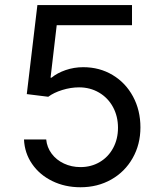

<svg xmlns="http://www.w3.org/2000/svg" viewBox="-20 -748 648 777"><path d="M77.1 -183.6H167Q169.9 -151.9 189 -126.2Q208 -100.6 238.8 -86.2Q269.5 -71.8 305.7 -71.8Q349.1 -71.8 383.8 -92.3Q418.5 -112.8 438 -149.2Q457.5 -185.5 457.5 -231Q457.5 -277.3 437.3 -314.7Q417 -352.1 380.9 -373.3Q344.7 -394.5 299.8 -394.5Q266.6 -394.5 231.9 -383.8Q197.3 -373 175.3 -356.4L88.4 -367.2L131.3 -727.5H514.2V-646H209.5L184.6 -433.6H188.5Q211.4 -452.6 245.6 -464.4Q279.8 -476.1 316.9 -476.1Q382.8 -476.1 435.5 -444.6Q488.3 -413.1 518.3 -357.4Q548.3 -301.8 548.3 -232.4Q548.3 -163.6 516.8 -108.2Q485.4 -52.7 430.2 -21.5Q375 9.8 305.7 9.8Q242.7 9.8 191.4 -15.4Q140.1 -40.5 109.9 -84.5Q79.6 -128.4 77.1 -183.6Z"/></svg>

Font: Inter RS Variable
Style: Regular
Weight: 400
Designer: Rasmus Andersson (customised by Maria Ramos and Noel Pretorius)
Foundry: rsms
Version: Version 3.001;Glyphs 3.2.3 (3260)